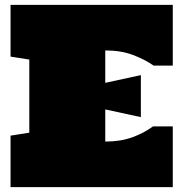

<svg xmlns="http://www.w3.org/2000/svg" viewBox="-20 -770 770 790"><path d="M23.4 0V-211.9L100.6 -224.1V-524.9L23.4 -537.1V-750H690.9V-500H612.3Q575.2 -525.9 526.1 -544.2Q477.1 -562.5 413.1 -562.5V-429.2L559.6 -460.9V-288.1L413.1 -319.8V-187.5Q476.1 -187.5 524.9 -205.3Q573.7 -223.1 609.4 -250H690.9V0Z"/></svg>

Font: Holtwood One SC
Style: Regular
Weight: 400
Designer: Vernon Adams
Foundry: Vernon Adams
Version: Version 1.100; ttfautohint (v1.8.4.7-5d5b)